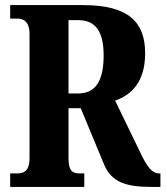

<svg xmlns="http://www.w3.org/2000/svg" viewBox="-20 -734 650 754"><path d="M20 0H311V-53H293C267 -53 249 -60 249 -113V-309H297L388 -90C418 -15 481 0 576 0H610V-53H605C577 -53 557 -79 530 -137L432 -339C496 -361 550 -412 550 -525C550 -646 486 -714 306 -714H20V-661H48C68 -661 96 -653 96 -600V-113C96 -60 71 -53 48 -53H20ZM287 -367H249V-655H287C354 -655 387 -612 387 -516C387 -419 357 -367 287 -367Z"/></svg>

Font: Noto Serif Lao ExtraCondensed ExtraBold
Style: Regular
Weight: 800
Width: 2
Designer: Monotype Design Team
Foundry: Monotype Imaging Inc.
Version: Version 2.003